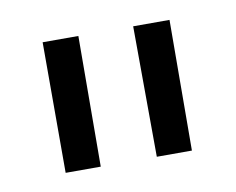

<svg xmlns="http://www.w3.org/2000/svg" viewBox="-39 -746 378 307"><g transform="rotate(-10 149.5 -592.0)"><path d="M251 -486H194L193 -698H252ZM103 -486H46V-698H104Z"/></g></svg>

Font: TitilliumText22L Lt
Style: Thin
Weight: 300
Designer: Campivisivi
Foundry: Campivisivi
Version: 1.000